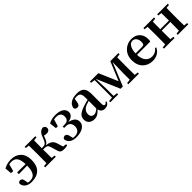

<svg xmlns="http://www.w3.org/2000/svg" viewBox="409 -2036 3536 3536"><g transform="rotate(-45 2177.0 -267.5)"><path d="M221 16C408 16 507 -84 507 -273C507 -362 482 -431 433 -480C385 -527 321 -551 241 -551C174 -551 112 -535 54 -503L66 -369H122L158 -506C173 -511 192 -514 213 -514C264 -514 301 -500 326 -471C355 -438 371 -380 374 -298L155 -300V-255L374 -258C373 -169 358 -106 329 -69C304 -37 265 -21 212 -21C192 -21 175 -23 162 -27L151 -89C147 -115 140 -133 130 -144C121 -154 107 -159 89 -159C68 -159 48 -146 39 -123C42 -79 61 -44 97 -19C130 4 171 16 221 16Z M1075 11C1102 11 1130 7 1159 0V-30L1091 -38L1056 -153C1029 -234 984 -267 879 -279C899 -286 915 -297 928 -312C942 -329 955 -353 966 -384C971 -401 978 -417 985 -430C1008 -423 1030 -420 1050 -420C1095 -420 1127 -446 1127 -485C1127 -519 1109 -541 1074 -551C1007 -544 970 -502 935 -399C920 -355 902 -326 883 -311C868 -300 847 -294 818 -294H791C791 -354 792 -421 793 -496L863 -504V-535H586V-504L657 -496C658 -420 659 -355 659 -300V-235C659 -180 658 -115 657 -39L586 -31V0H863V-31L793 -39C792 -115 791 -189 791 -260H820C885 -260 910 -244 927 -180L961 -64C976 -8 1003 11 1075 11Z M1386 16C1462 16 1523 1 1569 -30C1612 -59 1634 -97 1634 -143C1634 -220 1582 -268 1478 -288C1571 -305 1617 -346 1617 -411C1614 -498 1535 -551 1400 -551C1333 -551 1274 -537 1221 -508L1237 -371H1286L1326 -508C1345 -512 1367 -514 1390 -514C1462 -514 1503 -477 1504 -409C1504 -339 1467 -304 1393 -304H1346V-267H1395C1434 -267 1464 -255 1484 -230C1501 -209 1510 -180 1510 -145C1510 -66 1460 -19 1380 -19C1362 -19 1346 -20 1332 -22L1314 -95C1306 -135 1286 -156 1253 -159C1240 -159 1229 -155 1219 -148C1208 -141 1200 -130 1197 -116C1210 -31 1278 16 1386 16Z M1855 16C1890 16 1920 8 1946 -7C1967 -19 1992 -41 2023 -73C2037 -14 2073 15 2132 15C2159 15 2181 10 2199 -1C2218 -12 2233 -29 2246 -54L2228 -69C2211 -47 2196 -36 2183 -36C2159 -36 2147 -56 2147 -96V-354C2147 -494 2092 -551 1961 -551C1892 -551 1837 -538 1796 -512C1756 -486 1733 -450 1726 -405C1732 -374 1752 -359 1786 -359C1825 -359 1847 -385 1851 -436L1865 -508C1883 -512 1900 -514 1917 -514C1955 -514 1981 -505 1996 -486C2011 -467 2019 -431 2019 -379V-328C1978 -319 1941 -309 1910 -298C1835 -275 1782 -249 1752 -221C1724 -195 1710 -161 1710 -118C1710 -77 1724 -44 1751 -20C1778 4 1812 16 1855 16ZM1915 -49C1890 -49 1871 -56 1857 -70C1842 -85 1835 -107 1835 -136C1835 -200 1871 -246 1944 -275C1953 -279 1974 -286 2006 -295C2011 -297 2016 -298 2019 -299V-102C1995 -82 1976 -68 1962 -61C1947 -53 1931 -49 1915 -49Z M2487 0V-31L2407 -40V-220L2397 -495L2592 -42H2651L2836 -493L2829 -219C2829 -160 2829 -100 2829 -40L2751 -31V0H3027V-31L2957 -39C2956 -115 2955 -180 2955 -235V-300C2955 -354 2956 -419 2957 -495L3028 -504V-535H2817L2664 -166L2505 -535H2285V-504L2366 -493V-40L2282 -31V0Z M3379 16C3478 16 3554 -30 3594 -113L3574 -127C3536 -76 3486 -50 3424 -50C3373 -50 3332 -68 3301 -103C3267 -141 3249 -197 3247 -270H3593C3598 -286 3600 -307 3600 -332C3600 -396 3580 -448 3541 -489C3501 -530 3447 -551 3380 -551C3306 -551 3243 -526 3192 -477C3136 -424 3108 -354 3108 -268C3108 -179 3134 -109 3185 -58C3234 -9 3298 16 3379 16ZM3247 -307C3250 -376 3263 -429 3288 -465C3309 -498 3337 -514 3371 -514C3432 -514 3475 -461 3475 -381C3475 -354 3471 -336 3464 -325C3455 -313 3440 -307 3418 -307Z M3956 0V-31L3886 -39C3885 -115 3884 -190 3884 -264H4110C4110 -190 4109 -115 4108 -39L4038 -31V0H4314V-31L4243 -39C4242 -115 4241 -180 4241 -235V-300C4241 -355 4242 -420 4243 -496L4314 -504V-535H4038V-504L4108 -496C4109 -423 4110 -357 4110 -300H3884C3884 -356 3885 -421 3886 -496L3956 -504V-535H3679V-504L3750 -496C3751 -420 3752 -355 3752 -300V-235C3752 -180 3751 -115 3750 -39L3679 -31V0Z"/></g></svg>

Font: AllPunType Bold
Style: Regular
Weight: 700
Version: 1.0